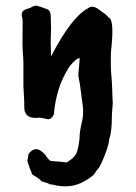

<svg xmlns="http://www.w3.org/2000/svg" viewBox="-20 -417 484 681"><path d="M380 -51Q380 -51 377 -12Q377 54 367 77Q368 81 364 96Q360 111 358 115.5Q356 120 356 121Q352 131 349.5 138.5Q347 146 344 152Q340 162 334 172Q334 175 320 191Q315 206 279 226Q229 255 163 237Q158 238 157 237Q153 233 127 226Q125 220 93 201Q93 195 86 181Q77 155 77 154L80 137Q79 130 88.5 121Q98 112 109.5 112Q121 112 140 131Q150 148 160 154Q182 156 187 156L217 159Q248 140 253 121Q255 114 256 111Q258 106 262 76Q262 50 270 18.5Q278 -13 273 -46.5Q268 -80 268 -84L263 -121Q258 -140 258 -155L262 -199Q262 -210 263 -211Q251 -211 227 -182Q225 -179 221 -172Q179 -105 171 -11Q163 6 150 6Q123 0 120 0L113 1H100Q77 -1 70 -17Q66 -22 66 -43V-57L63 -112V-194Q63 -208 61 -229Q59 -252 60 -301.5Q61 -351 59 -354.5Q57 -358 57 -364Q57 -370 60 -376Q63 -382 87 -389Q100 -397 109 -397Q123 -394 145 -385Q160 -382 160 -356Q162 -313 160.5 -294Q159 -275 161 -217Q235 -359 293 -388Q298 -393 308 -393Q318 -393 331 -383Q344 -373 349 -370Q354 -367 360.5 -360Q367 -353 371 -351Q383 -331 376 -257Q375 -246 374 -237.5Q373 -229 373 -201Q373 -173 374 -162Q377 -127 377 -124V-118L378 -102Q378 -85 380 -51Z"/></svg>

Font: Caveat Brush
Style: Regular
Weight: 400
Designer: Pablo Impallari
Foundry: Creative Lab NY
Version: Version 1.096; ttfautohint (v1.3)